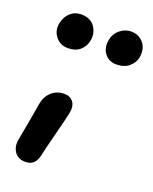

<svg xmlns="http://www.w3.org/2000/svg" viewBox="-142 -794 727 914"><g transform="rotate(20 222.0 -337.0)"><path d="M348.1 -543Q309.6 -543 288.1 -572Q266.6 -601.1 275.9 -644Q281.7 -673.8 306.9 -694.3Q332 -714.8 362.8 -714.8Q392.1 -714.8 412.4 -699Q432.6 -683.1 439.5 -660.4Q446.3 -637.7 441.9 -613.8Q437 -585.4 412.8 -564.2Q388.7 -543 348.1 -543ZM105 -537.1Q64.9 -537.1 42.2 -566.7Q19.5 -596.2 26.9 -634.8Q33.7 -668.5 56.4 -689.2Q79.1 -710 110.8 -710Q158.7 -710 180.7 -678.2Q202.6 -646.5 194.8 -606.9Q189 -577.1 166.3 -557.1Q143.6 -537.1 105 -537.1ZM100.1 41Q62.5 41 44.4 14.2Q26.4 -12.7 34.2 -49.8Q45.9 -110.8 56.4 -172.1Q66.9 -233.4 68.8 -244.1Q75.7 -280.8 101.6 -304Q127.4 -327.1 165 -327.1Q194.3 -327.1 210 -307.1Q225.6 -287.1 219.2 -252Q215.3 -230 190.4 -133.3Q165.5 -36.6 161.1 -14.2Q149.9 41 100.1 41Z"/></g></svg>

Font: Shantell Sans Irregular Bouncy
Style: Italic
Weight: 600
Italic angle: -11.31°
Designer: Stephen Nixon, Anya Danilova, Shantell Martin
Foundry: Arrow Type
Version: Version 1.006;[9816181b4]